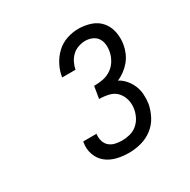

<svg xmlns="http://www.w3.org/2000/svg" viewBox="-125 -960 751 760"><g transform="rotate(-30 250.0 -580.0)"><path d="M256 -317Q228 -317 201 -323.5Q174 -330 153.5 -346.5Q133 -363 124 -389Q115 -415 120 -444L121 -447H182L181 -445Q179 -429 183.5 -414Q188 -399 199 -389.5Q210 -380 225 -376.5Q240 -373 256 -373Q274 -373 292 -377.5Q310 -382 324.5 -394Q339 -406 347.5 -422.5Q356 -439 359 -456Q363 -479 357.5 -500Q352 -521 338 -536Q324 -551 302.5 -556Q281 -561 259 -561L268 -616Q288 -616 308 -619.5Q328 -623 346 -635Q364 -647 375 -666Q386 -685 389 -704Q392 -720 390 -736Q388 -752 379.5 -764Q371 -776 356.5 -782Q342 -788 326 -788Q311 -788 294.5 -782.5Q278 -777 266 -765.5Q254 -754 246.5 -739Q239 -724 236 -708H175Q179 -735 192 -760.5Q205 -786 225.5 -805.5Q246 -825 273 -834Q300 -843 326 -843Q355 -843 382 -834Q409 -825 426.5 -804.5Q444 -784 449.5 -755.5Q455 -727 450 -698Q447 -681 439.5 -663.5Q432 -646 420 -631.5Q408 -617 392.5 -605.5Q377 -594 360 -587Q377 -578 390 -563Q403 -548 411 -529.5Q419 -511 420.5 -490Q422 -469 419 -447Q414 -420 400.5 -394Q387 -368 363.5 -350Q340 -332 312 -324.5Q284 -317 256 -317Z"/></g></svg>

Font: Iosevka SS18 Light
Style: Italic
Weight: 300
Italic angle: -9°
Monospace: yes
Designer: Belleve Invis
Foundry: Belleve Invis
Version: Version 25.1.1; ttfautohint (v1.8.4)